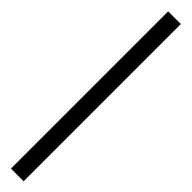

<svg xmlns="http://www.w3.org/2000/svg" viewBox="31 -978 491 491"><g transform="rotate(-45 276.5 -732.0)"><path d="M560.5 -754.9V-709H-8.3V-754.9Z"/></g></svg>

Font: Arimo Nerd Font
Style: Regular
Weight: 400
Designer: Steve Matteson
Foundry: Monotype Imaging Inc.
Version: Version 1.33;Nerd Fonts 3.2.1